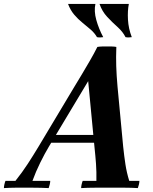

<svg xmlns="http://www.w3.org/2000/svg" viewBox="-88 -960 780 982"><path d="M-68 2Q-68 -6 -65.5 -17Q-63 -28 -60 -35H-9Q26 -79 54 -122Q82 -165 109 -210L294 -519Q310 -545 330 -578.5Q350 -612 371.5 -649Q393 -686 410 -720Q421 -722 440 -722.5Q459 -723 478.5 -722.5Q498 -722 507 -720L363 -545L162 -210Q141 -175 118 -128.5Q95 -82 78 -35H169Q169 -28 166.5 -17Q164 -6 161 2Q120 0 82.5 0Q45 0 28 0Q10 0 -11.5 0Q-33 0 -68 2ZM573 -35H625Q625 -27 622.5 -16.5Q620 -6 617 2Q583 0 552.5 0Q522 0 469 0Q431 0 396 0Q361 0 327 2Q327 -6 329.5 -17Q332 -28 335 -35H405Q406 -81 403 -122.5Q400 -164 395 -210L363 -545L507 -720Q505 -669 506.5 -621.5Q508 -574 513 -518L542 -210Q547 -162 553.5 -119.5Q560 -77 573 -35ZM425 -230H160L169 -270H434ZM421 -940H571Q564 -905 566.5 -859.5Q569 -814 586 -770Q569 -767 554 -770Q540 -798 513 -822Q486 -846 460 -874Q434 -902 421 -940ZM260 -940H400Q392 -903 404.5 -858Q417 -813 440 -770Q423 -767 408 -770Q396 -791 376 -808.5Q356 -826 333.5 -844Q311 -862 291.5 -885Q272 -908 260 -940Z"/></svg>

Font: Poltawski Nowy
Style: Bold Italic
Weight: 700
Italic angle: -12°
Designer: Adam Pótawski, Mateusz Machalski, Borys Kosmynka, Ania Wieluska
Foundry: Capitalics.wtf
Version: Version 1.001;gftools[0.9.25]